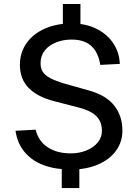

<svg xmlns="http://www.w3.org/2000/svg" viewBox="-20 -851 700 975"><path d="M58.8 -186.9 160.8 -192.5Q175.8 -133.4 222.6 -102.8Q269.4 -72.1 339.8 -72.1Q381.4 -72.1 417.7 -86.4Q453.9 -100.8 475.7 -126.8Q497.5 -152.9 497.5 -186.2Q497.5 -217.8 485.1 -240.2Q472.7 -262.7 447.5 -278.2Q422.4 -293.8 380.9 -304.6L256.6 -336.8Q172.4 -357.9 127 -402.9Q81.6 -447.9 81 -520.4Q80.6 -582.6 114 -630.7Q147.4 -678.7 207.2 -705.3Q267 -732 343.4 -732Q416.3 -732 471.2 -704.2Q526.1 -676.4 556.3 -629.5Q586.6 -582.7 588.4 -526.5L489.5 -521.5Q482.3 -564.3 464.5 -592.6Q446.8 -620.9 416.8 -635.5Q386.8 -650.1 343.6 -650.1Q301.6 -650.1 265.4 -636Q229.2 -621.9 207.6 -594.9Q185.9 -567.9 185.9 -530Q185.9 -503.9 197.3 -486.2Q208.8 -468.4 235.3 -454.2Q261.8 -440.1 309.9 -425.8L429.8 -392.1Q518.5 -367.7 560.1 -314.9Q601.6 -262.1 601.6 -187.5Q601.6 -129.9 568.7 -85Q535.8 -40.1 476.5 -15.1Q417.3 10 340.1 10Q262.1 10 202.1 -12.2Q142.1 -34.4 105.1 -78.7Q68.1 -122.9 58.8 -186.9ZM388.5 -830.8V-701.4H299.2V-830.8ZM382.9 -25.5V103.9H293.6V-25.5Z"/></svg>

Font: Public Sans VF
Style: Regular
Weight: 400
Designer: Pablo Impallari, Rodrigo Fuenzalida (Modified by Dan O. Williams and USWDS)
Version: Version 1.003